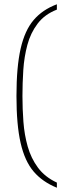

<svg xmlns="http://www.w3.org/2000/svg" viewBox="-20 -764 318 898"><path d="M246 114Q179 87 137.5 38.5Q96 -10 76.5 -95Q57 -180 57 -315Q57 -451 76.5 -536.5Q96 -622 137.5 -670.5Q179 -719 246 -744V-719Q189 -697 156 -653.5Q123 -610 108 -554Q93 -498 89 -436.5Q85 -375 85 -315Q85 -255 89.5 -194.5Q94 -134 109.5 -79Q125 -24 157.5 20Q190 64 246 90Z"/></svg>

Font: Noto Serif Tibetan Thin
Style: Regular
Weight: 250
Version: Version 2.103